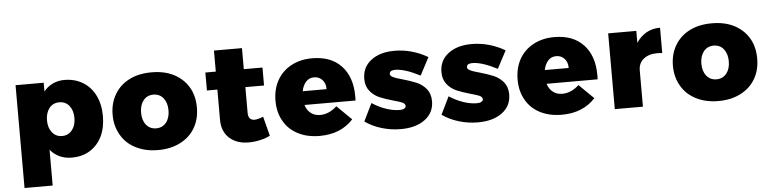

<svg xmlns="http://www.w3.org/2000/svg" viewBox="-49 -923 5513 1373"><g transform="rotate(-5 2707.5 -236.5)"><path d="M562 -516C524 -539 480 -551 430 -551C399 -551 371 -545 346 -533C321 -521 299 -504 281 -481V-544H79V194H281V-63C300 -40 322 -23 348 -11C374 1 403 7 435 7C484 7 528 -4 565 -27C602 -50 631 -82 652 -124C672 -165 682 -214 682 -269C682 -325 672 -374 651 -417C630 -460 600 -493 562 -516ZM451 -187C433 -164 409 -153 379 -153C350 -153 326 -164 308 -187C290 -209 281 -238 281 -274C281 -310 290 -339 308 -362C326 -384 350 -395 379 -395C409 -395 433 -384 451 -362C469 -339 478 -310 478 -274C478 -238 469 -209 451 -187Z M1214 -517C1169 -540 1116 -551 1055 -551C994 -551 941 -540 896 -517C850 -494 815 -461 790 -419C765 -377 752 -328 752 -272C752 -217 765 -168 790 -126C815 -83 850 -51 896 -28C941 -5 994 7 1055 7C1116 7 1169 -5 1214 -28C1259 -51 1295 -83 1320 -126C1345 -168 1357 -217 1357 -272C1357 -328 1345 -377 1320 -419C1295 -461 1259 -494 1214 -517ZM983 -358C1001 -380 1025 -391 1055 -391C1084 -391 1108 -380 1126 -358C1144 -335 1153 -306 1153 -270C1153 -233 1144 -204 1126 -182C1108 -160 1084 -149 1055 -149C1025 -149 1001 -160 983 -182C965 -204 956 -233 956 -270C956 -306 965 -335 983 -358Z M1859 -26 1823 -165C1794 -154 1774 -149 1761 -149C1746 -149 1735 -153 1727 -162C1719 -171 1715 -184 1715 -201V-387H1849V-516H1715V-667H1514V-516H1439V-387H1514V-170C1514 -115 1531 -71 1566 -39C1601 -7 1647 9 1705 9C1733 9 1761 6 1789 -1C1816 -7 1840 -15 1859 -26Z M2417 -472C2367 -525 2297 -551 2208 -551C2151 -551 2101 -539 2058 -516C2015 -493 1981 -460 1957 -418C1933 -375 1921 -326 1921 -270C1921 -215 1933 -166 1957 -125C1980 -83 2014 -51 2058 -28C2102 -5 2154 7 2214 7C2265 7 2311 -1 2352 -18C2393 -35 2427 -59 2456 -91L2351 -194C2313 -159 2273 -142 2231 -142C2205 -142 2183 -149 2165 -163C2146 -177 2133 -197 2125 -223H2491C2492 -230 2492 -240 2492 -254C2492 -346 2467 -419 2417 -472ZM2270 -388C2285 -371 2293 -349 2292 -322H2121C2126 -350 2137 -372 2152 -389C2167 -406 2187 -414 2210 -414C2235 -414 2255 -405 2270 -388Z M2793 -417C2838 -417 2897 -398 2971 -360L3038 -487C2962 -531 2882 -553 2799 -553C2730 -553 2674 -537 2631 -504C2588 -471 2567 -427 2567 -371C2567 -335 2577 -306 2596 -283C2615 -260 2638 -243 2664 -232C2690 -221 2722 -210 2761 -199C2791 -191 2813 -184 2826 -178C2839 -171 2845 -163 2845 -153C2845 -145 2841 -139 2833 -135C2825 -130 2814 -128 2800 -128C2770 -128 2738 -134 2705 -145C2671 -156 2637 -173 2603 -195L2541 -68C2576 -43 2616 -24 2660 -11C2703 2 2749 9 2797 9C2869 9 2927 -7 2971 -40C3014 -72 3036 -116 3036 -171C3036 -207 3026 -237 3007 -260C2987 -283 2964 -300 2938 -311C2911 -322 2878 -334 2838 -345C2808 -353 2786 -360 2773 -367C2759 -373 2752 -381 2752 -391C2752 -400 2756 -406 2763 -411C2770 -415 2780 -417 2793 -417Z M3347 -417C3392 -417 3451 -398 3525 -360L3592 -487C3516 -531 3436 -553 3353 -553C3284 -553 3228 -537 3185 -504C3142 -471 3121 -427 3121 -371C3121 -335 3131 -306 3150 -283C3169 -260 3192 -243 3218 -232C3244 -221 3276 -210 3315 -199C3345 -191 3367 -184 3380 -178C3393 -171 3399 -163 3399 -153C3399 -145 3395 -139 3387 -135C3379 -130 3368 -128 3354 -128C3324 -128 3292 -134 3259 -145C3225 -156 3191 -173 3157 -195L3095 -68C3130 -43 3170 -24 3214 -11C3257 2 3303 9 3351 9C3423 9 3481 -7 3525 -40C3568 -72 3590 -116 3590 -171C3590 -207 3580 -237 3561 -260C3541 -283 3518 -300 3492 -311C3465 -322 3432 -334 3392 -345C3362 -353 3340 -360 3327 -367C3313 -373 3306 -381 3306 -391C3306 -400 3310 -406 3317 -411C3324 -415 3334 -417 3347 -417Z M4155 -472C4105 -525 4035 -551 3946 -551C3889 -551 3839 -539 3796 -516C3753 -493 3719 -460 3695 -418C3671 -375 3659 -326 3659 -270C3659 -215 3671 -166 3695 -125C3718 -83 3752 -51 3796 -28C3840 -5 3892 7 3952 7C4003 7 4049 -1 4090 -18C4131 -35 4165 -59 4194 -91L4089 -194C4051 -159 4011 -142 3969 -142C3943 -142 3921 -149 3903 -163C3884 -177 3871 -197 3863 -223H4229C4230 -230 4230 -240 4230 -254C4230 -346 4205 -419 4155 -472ZM4008 -388C4023 -371 4031 -349 4030 -322H3859C3864 -350 3875 -372 3890 -389C3905 -406 3925 -414 3948 -414C3973 -414 3993 -405 4008 -388Z M4608 -528C4579 -511 4554 -488 4535 -458V-544H4333V0H4535V-260C4535 -295 4547 -322 4572 -342C4596 -362 4629 -372 4671 -372C4686 -372 4698 -371 4706 -370V-552C4669 -552 4637 -544 4608 -528Z M5236 -517C5191 -540 5138 -551 5077 -551C5016 -551 4963 -540 4918 -517C4872 -494 4837 -461 4812 -419C4787 -377 4774 -328 4774 -272C4774 -217 4787 -168 4812 -126C4837 -83 4872 -51 4918 -28C4963 -5 5016 7 5077 7C5138 7 5191 -5 5236 -28C5281 -51 5317 -83 5342 -126C5367 -168 5379 -217 5379 -272C5379 -328 5367 -377 5342 -419C5317 -461 5281 -494 5236 -517ZM5005 -358C5023 -380 5047 -391 5077 -391C5106 -391 5130 -380 5148 -358C5166 -335 5175 -306 5175 -270C5175 -233 5166 -204 5148 -182C5130 -160 5106 -149 5077 -149C5047 -149 5023 -160 5005 -182C4987 -204 4978 -233 4978 -270C4978 -306 4987 -335 5005 -358Z"/></g></svg>

Font: Argentum Sans ExtraBold
Style: Regular
Weight: 800
Designer: Julieta Ulanovsky
Foundry: Julieta Ulanovsky
Version: Version 5.001;February 15, 2019;FontCreator 11.5.0.2425 64-b